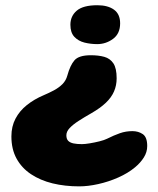

<svg xmlns="http://www.w3.org/2000/svg" viewBox="-20 -464 588 716"><path d="M319 -258Q347.5 -258 369 -252Q390.5 -246 402.8 -227.8Q415 -209.5 415 -172Q415 -145.5 405.2 -123Q395.5 -100.5 374.8 -80.8Q354 -61 321 -42Q294.5 -27 273.2 -13.2Q252 0.5 239.8 13.5Q227.5 26.5 227.5 40.5Q227.5 54 234.2 61Q241 68 254 70.8Q267 73.5 285.5 73.5Q296.5 73.5 314.8 70.5Q333 67.5 351 63Q369 58.5 379 53.5Q405 40.5 427 32.8Q449 25 474 25Q496 25 512.5 36.2Q529 47.5 529 80.5Q529 103 516.5 123Q504 143 483.5 160Q457 182 420.8 198Q384.5 214 346.2 222.5Q308 231 275.5 231Q222 231 176 219.8Q130 208.5 95.5 185.5Q61 162.5 41.8 127.5Q22.5 92.5 22.5 44.5Q22.5 7.5 37.8 -21.5Q53 -50.5 80.2 -72.2Q107.5 -94 143 -109Q163 -117.5 181.2 -127.2Q199.5 -137 212.8 -150.2Q226 -163.5 231 -182Q241.5 -220.5 257.8 -239.2Q274 -258 319 -258ZM343 -444.5Q382 -444.5 405 -428Q428 -411.5 428 -377Q428 -338.5 401.5 -319Q375 -299.5 342.5 -299.5Q318 -299.5 295 -305.2Q272 -311 257.2 -326.8Q242.5 -342.5 242.5 -371.5Q242.5 -404 266.2 -424.2Q290 -444.5 343 -444.5Z"/></svg>

Font: Gluten Thin Black
Style: Regular
Weight: 900
Version: Version 1.300